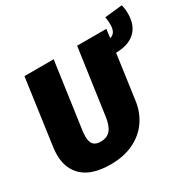

<svg xmlns="http://www.w3.org/2000/svg" viewBox="-171 -951 1158 1149"><g transform="rotate(-30 408.5 -376.0)"><path d="M638 -543 595 -235Q585 -162 545.5 -104.5Q506 -47 438 -13.5Q370 20 278 20Q152 20 89 -36Q26 -92 26 -190Q26 -213 29 -237L93 -696H295L231 -241Q228 -219 228 -201Q228 -163 243.5 -145.5Q259 -128 294 -128Q338 -128 361.5 -156Q385 -184 393 -243L457 -696H659L651 -636Q673 -642 683 -659.5Q693 -677 693 -708Q693 -736 688 -759L809 -772Q817 -744 817 -712Q817 -630 770.5 -587Q724 -544 638 -543Z"/></g></svg>

Font: Fira Sans Black
Style: Italic
Weight: 900
Italic angle: -8°
Designer: Carrois Corporate & Edenspiekermann AG
Foundry: Carrois Corporate GbR & Edenspiekermann AG
Version: Version 4.203